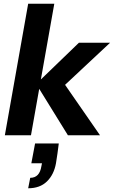

<svg xmlns="http://www.w3.org/2000/svg" viewBox="-20 -725 610 1029"><path d="M344 0 174 -275 403 -496H570L277 -222L293 -322L516 0ZM6 0 131 -705H271L146 0ZM131 284 142 228Q167 228 182 212.5Q197 197 202 165L205 150H148L168 44H295Q292 71 288 97.5Q284 124 280 150Q269 211 231.5 247.5Q194 284 131 284Z"/></svg>

Font: DM Sans 36pt ExtraBold
Style: Italic
Weight: 800
Italic angle: -10°
Designer: Colophon Foundry, Jonny Pinhorn
Foundry: Colophon Foundry
Version: Version 4.004;gftools[0.9.30]